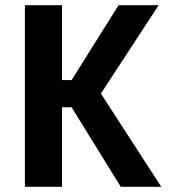

<svg xmlns="http://www.w3.org/2000/svg" viewBox="-20 -720 690 740"><path d="M76 0V-700H219V-411.5H256L437 -700H591.5L352 -333.5V-385.5L601.5 0H445.5L256 -306.5H219V0Z"/></svg>

Font: Trispace Thin SemiBold
Style: Regular
Weight: 600
Version: Version 1.210